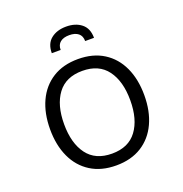

<svg xmlns="http://www.w3.org/2000/svg" viewBox="-161 -1069 1162 1222"><g transform="rotate(-20 420.0 -458.0)"><path d="M101 -348Q101 -456 138.5 -537Q176 -618 247.5 -663Q319 -708 420 -708Q521 -708 592.5 -663Q664 -618 701.5 -537Q739 -456 739 -348Q739 -240 701.5 -159Q664 -78 592.5 -33Q521 12 420 12Q319 12 247.5 -33Q176 -78 138.5 -159Q101 -240 101 -348ZM644 -348Q644 -477 588 -552.5Q532 -628 420 -628Q308 -628 252 -552.5Q196 -477 196 -348Q196 -219 252 -143.5Q308 -68 420 -68Q532 -68 588 -143.5Q644 -219 644 -348ZM420 -928Q483 -928 523 -896Q563 -864 563 -800H503Q503 -835 481 -852.5Q459 -870 420 -870Q381 -870 359 -852.5Q337 -835 337 -800H277Q277 -864 317 -896Q357 -928 420 -928Z"/></g></svg>

Font: AmikoRegular
Style: Regular
Weight: 400
Designer: Pablo Impallari, Rodrigo Fuenzalida, Andres Torresi
Foundry: Impallari Type
Version: Version 1.000; ttfautohint (v1.3)